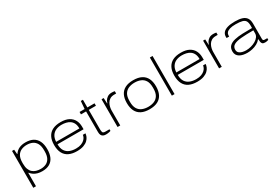

<svg xmlns="http://www.w3.org/2000/svg" viewBox="60 -1852 4526 3154"><g transform="rotate(-30 2323.0 -275.0)"><path d="M83 173V-526H123L130 -440H136Q169 -490 220.5 -514Q272 -538 342 -538Q428 -538 485 -506.5Q542 -475 571 -414Q600 -353 600 -263Q600 -174 572 -112.5Q544 -51 488.5 -19.5Q433 12 350 12Q303 12 264 1.5Q225 -9 194 -29.5Q163 -50 140 -80H134V173ZM346 -34Q403 -34 448 -55Q493 -76 519 -124Q545 -172 545 -253V-273Q545 -355 518 -402.5Q491 -450 445.5 -471Q400 -492 342 -492Q283 -492 236 -471Q189 -450 161.5 -402.5Q134 -355 134 -273V-253Q134 -192 150 -150Q166 -108 195 -82.5Q224 -57 262.5 -45.5Q301 -34 346 -34Z M1009 12Q919 12 856.5 -18Q794 -48 762 -109.5Q730 -171 730 -263Q730 -354 761.5 -415Q793 -476 855 -507Q917 -538 1009 -538Q1105 -538 1164.5 -505Q1224 -472 1251.5 -417.5Q1279 -363 1279 -297V-247H785Q785 -169 815.5 -122Q846 -75 898 -54.5Q950 -34 1015 -34Q1074 -34 1113 -49Q1152 -64 1176 -86Q1200 -108 1211 -132Q1222 -156 1223 -174H1272Q1271 -146 1257.5 -114Q1244 -82 1214.5 -53.5Q1185 -25 1134.5 -6.5Q1084 12 1009 12ZM785 -293H1226Q1226 -353 1207 -391.5Q1188 -430 1156 -452Q1124 -474 1084 -483Q1044 -492 1002 -492Q944 -492 896 -472Q848 -452 818.5 -408Q789 -364 785 -293Z M1555 12Q1525 12 1504 1.5Q1483 -9 1472 -31Q1461 -53 1461 -87V-480H1364V-526H1460L1472 -672H1512V-526H1648V-480H1512V-111Q1512 -71 1521 -52.5Q1530 -34 1572 -34H1648V-3Q1635 2 1618.5 5.5Q1602 9 1585.5 10.5Q1569 12 1555 12Z M1781 0V-526H1821L1826 -422H1832Q1835 -441 1850.5 -468Q1866 -495 1897.5 -516.5Q1929 -538 1978 -538Q1993 -538 2009 -536.5Q2025 -535 2036 -532V-488H2001Q1950 -488 1917 -467.5Q1884 -447 1865.5 -414.5Q1847 -382 1839.5 -346.5Q1832 -311 1832 -281V0Z M2386 12Q2293 12 2231.5 -19.5Q2170 -51 2139.5 -112.5Q2109 -174 2109 -263Q2109 -353 2139.5 -414Q2170 -475 2231.5 -506.5Q2293 -538 2386 -538Q2479 -538 2540.5 -506.5Q2602 -475 2632.5 -414Q2663 -353 2663 -263Q2663 -174 2632.5 -112.5Q2602 -51 2540.5 -19.5Q2479 12 2386 12ZM2386 -34Q2450 -34 2500 -55Q2550 -76 2579 -124Q2608 -172 2608 -253V-273Q2608 -355 2579 -402.5Q2550 -450 2500 -471Q2450 -492 2386 -492Q2323 -492 2272.5 -471Q2222 -450 2193 -402.5Q2164 -355 2164 -273V-253Q2164 -172 2193 -124Q2222 -76 2272.5 -55Q2323 -34 2386 -34Z M2811 0V-723H2862V0Z M3289 12Q3199 12 3136.5 -18Q3074 -48 3042 -109.5Q3010 -171 3010 -263Q3010 -354 3041.5 -415Q3073 -476 3135 -507Q3197 -538 3289 -538Q3385 -538 3444.5 -505Q3504 -472 3531.5 -417.5Q3559 -363 3559 -297V-247H3065Q3065 -169 3095.5 -122Q3126 -75 3178 -54.5Q3230 -34 3295 -34Q3354 -34 3393 -49Q3432 -64 3456 -86Q3480 -108 3491 -132Q3502 -156 3503 -174H3552Q3551 -146 3537.5 -114Q3524 -82 3494.5 -53.5Q3465 -25 3414.5 -6.5Q3364 12 3289 12ZM3065 -293H3506Q3506 -353 3487 -391.5Q3468 -430 3436 -452Q3404 -474 3364 -483Q3324 -492 3282 -492Q3224 -492 3176 -472Q3128 -452 3098.5 -408Q3069 -364 3065 -293Z M3707 0V-526H3747L3752 -422H3758Q3761 -441 3776.5 -468Q3792 -495 3823.5 -516.5Q3855 -538 3904 -538Q3919 -538 3935 -536.5Q3951 -535 3962 -532V-488H3927Q3876 -488 3843 -467.5Q3810 -447 3791.5 -414.5Q3773 -382 3765.5 -346.5Q3758 -311 3758 -281V0Z M4241 12Q4199 12 4161.5 4Q4124 -4 4095.5 -21Q4067 -38 4051 -65Q4035 -92 4035 -131Q4035 -196 4072 -231.5Q4109 -267 4174.5 -282.5Q4240 -298 4325.5 -301Q4411 -304 4507 -304V-346Q4507 -404 4489.5 -435.5Q4472 -467 4427.5 -479.5Q4383 -492 4303 -492Q4234 -492 4192 -479Q4150 -466 4131 -444Q4112 -422 4112 -395V-370H4064Q4063 -375 4062.5 -380Q4062 -385 4062 -392Q4062 -440 4090 -472.5Q4118 -505 4174.5 -521.5Q4231 -538 4316 -538Q4397 -538 4450.5 -521Q4504 -504 4531 -464.5Q4558 -425 4558 -355V-74Q4558 -51 4565 -42.5Q4572 -34 4593 -34H4641V-1Q4621 6 4603.5 8Q4586 10 4575 10Q4542 10 4527.5 -3.5Q4513 -17 4509 -40Q4505 -63 4505 -92H4498Q4471 -57 4428.5 -34Q4386 -11 4337 0.5Q4288 12 4241 12ZM4242 -34Q4291 -34 4338.5 -47Q4386 -60 4424 -82.5Q4462 -105 4484.5 -135.5Q4507 -166 4507 -202V-260Q4370 -260 4276.5 -252Q4183 -244 4136 -217Q4089 -190 4089 -132Q4089 -95 4111.5 -73.5Q4134 -52 4169.5 -43Q4205 -34 4242 -34Z"/></g></svg>

Font: Archivo Expanded Thin
Style: Regular
Weight: 250
Width: 7
Designer: Hector Gatti
Foundry: Omnibus-Type
Version: Version 2.001